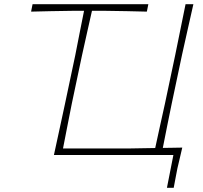

<svg xmlns="http://www.w3.org/2000/svg" viewBox="-20 -733 958 908"><path d="M769.5 155 800 0H235Q248.5 -62.5 260.5 -117.5Q272.5 -172.5 286.5 -238L336 -472Q347.5 -530.5 357.2 -580.2Q367 -630 377.5 -682H333Q269.5 -681.5 220.5 -680.2Q171.5 -679 127 -678L134 -713H681.5L674.5 -678Q630.5 -679 581.5 -680.2Q532.5 -681.5 468.5 -682H415Q403.5 -630 392.2 -580.8Q381 -531.5 368 -472L319.5 -242.5Q308 -183.5 298 -133.5Q288 -83.5 278 -31H597.5Q625 -31.5 654.2 -32Q683.5 -32.5 714 -33Q725 -84.5 736.2 -135Q747.5 -185.5 760 -242.5L809 -474.5Q822.5 -540.5 833.8 -596.5Q845 -652.5 857.5 -713H894.5Q881 -652.5 868.2 -596.2Q855.5 -540 841 -474.5L792 -242.5Q780.5 -185.5 770.2 -135.2Q760 -85 750 -33.5Q773 -34 796.2 -34.2Q819.5 -34.5 842 -35Q836 -9.5 830.2 15.5Q824.5 40.5 819 63Q814.5 86.5 810 109.8Q805.5 133 801.5 155Z"/></svg>

Font: Commissioner Loud Thin
Style: Italic
Weight: 100
Italic angle: -12°
Designer: Kostas Bartsokas
Foundry: Kostas Bartsokas
Version: Version 1.000; ttfautohint (v1.8.3)